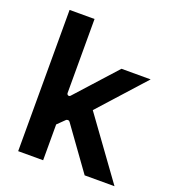

<svg xmlns="http://www.w3.org/2000/svg" viewBox="-133 -828 835 929"><g transform="rotate(20 284.5 -363.5)"><path d="M408.4 0H562.1L337.4 -310L549.7 -545.5H399.5L213.4 -339.5C206.7 -331 194.6 -335.9 194.6 -346.2V-727.3H66.1V0H194.6V-184.3L229.8 -218.8C236.2 -225.9 246.4 -225.9 252.1 -217Z"/></g></svg>

Font: RA Gorm Semi Bold
Style: Regular
Weight: 600
Designer: Rasmus Andersson
Foundry: rsms
Version: Version 3.000;hotconv 1.0.109;makeotfexe 2.5.65596